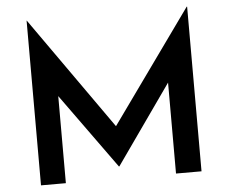

<svg xmlns="http://www.w3.org/2000/svg" viewBox="-53 -816 1042 877"><g transform="rotate(-5 468.0 -377.5)"><path d="M100 0V-755H101L494 -198L443 -209L834 -755H836V0H719V-488L726 -427L464 -55H462L194 -427L214 -483V0Z"/></g></svg>

Font: Reem Kufi Fun Medium
Style: Regular
Weight: 500
Designer: Khaled Hosny
Version: Version 1.005